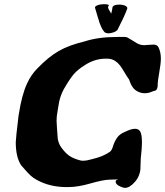

<svg xmlns="http://www.w3.org/2000/svg" viewBox="-20 -913 802 933"><path d="M508.8 -886.7Q508.8 -885.7 506.8 -882.8Q504.9 -879.9 504.9 -877.9Q504.9 -871.1 520.5 -846.7Q525.4 -866.2 526.4 -876Q528.3 -890.6 560.5 -890.6Q569.3 -890.6 578.1 -888.7Q586.9 -886.7 592.8 -882.8Q598.6 -878.9 598.6 -873Q598.6 -872.1 597.7 -869.1Q585 -834 550.8 -767.6Q547.9 -764.6 543 -761.2Q538.1 -757.8 531.7 -755.9Q525.4 -753.9 519.5 -752.4Q513.7 -751 508.8 -751Q491.2 -751 485.4 -759.8Q481.4 -764.6 478.5 -769.5Q475.6 -774.4 473.6 -778.3Q471.7 -782.2 470.2 -786.1Q468.8 -790 467.3 -793.5Q465.8 -796.9 464.4 -800.3Q462.9 -803.7 461.9 -807.6Q460.9 -811.5 460 -814.9Q459 -818.4 457.5 -822.3Q456.1 -826.2 455.1 -830.1Q448.2 -852.5 442.4 -873Q441.4 -874 441.4 -876Q441.4 -880.9 448.2 -884.8Q455.1 -888.7 464.8 -890.6Q474.6 -892.6 485.4 -892.6Q508.8 -892.6 508.8 -886.7ZM665 -264.6Q669.9 -249 669.9 -220.7Q669.9 -196.3 664.1 -143.6Q663.1 -134.8 663.1 -117.2Q663.1 -99.6 662.1 -87.9Q661.1 -76.2 654.8 -60.1Q648.4 -43.9 635.7 -29.3Q610.4 0 586.9 0Q580.1 0 566.4 -5.9Q542 -15.6 542 -30.3Q542 -38.1 552.7 -40L554.7 -41H549.8Q529.3 -41 511.7 -40Q480.5 -39.1 419.4 -21.5Q358.4 -3.9 312.5 -3.9H298.8Q220.7 -4.9 160.2 -38.1Q141.6 -47.9 128.4 -60.1Q115.2 -72.3 103 -86.9Q90.8 -101.6 83 -109.4Q56.6 -149.4 56.6 -221.7Q56.6 -238.3 70.3 -352.5Q70.3 -353.5 70.8 -355Q71.3 -356.4 71.3 -357.4Q85.9 -452.1 111.3 -506.8Q130.9 -549.8 162.1 -581.1Q215.8 -636.7 265.1 -665Q314.5 -693.4 391.6 -711.9Q458 -733.4 547.9 -733.4H586.9Q593.8 -733.4 599.6 -730.5Q612.3 -723.6 624.5 -715.8Q636.7 -708 645 -703.1Q653.3 -698.2 664.1 -695.3Q675.8 -693.4 679.7 -693.4Q683.6 -693.4 698.7 -694.8Q713.9 -696.3 727.5 -696.3Q744.1 -695.3 750 -683.6Q761.7 -660.2 761.7 -627.9Q761.7 -604.5 753.9 -561Q746.1 -517.6 746.1 -501V-493.2Q744.1 -481.4 740.2 -476.6Q736.3 -471.7 723.6 -469.7Q722.7 -469.7 716.3 -466.8Q710 -463.9 701.2 -461.9Q692.4 -460 683.6 -460Q667 -460 652.3 -466.8Q635.7 -474.6 626.5 -486.8Q617.2 -499 612.8 -511.7Q608.4 -524.4 607.4 -526.4Q596.7 -541 584.5 -562Q572.3 -583 563 -595.2Q553.7 -607.4 539.1 -617.2Q522.5 -627.9 501 -627.9H493.2Q442.4 -627.9 395.5 -598.6Q357.4 -575.2 337.4 -551.3Q317.4 -527.3 290 -479.5Q280.3 -461.9 274.4 -443.8Q268.6 -425.8 266.6 -414.1Q264.6 -402.3 259.8 -373Q254.9 -349.6 254.9 -326.2Q254.9 -319.3 256.8 -292Q257.8 -283.2 258.8 -264.2Q259.8 -245.1 260.7 -238.3Q261.7 -231.4 265.6 -219.7Q269.5 -208 277.3 -197.3Q296.9 -169.9 316.4 -156.2Q335.9 -142.6 369.1 -133.8Q375 -131.8 385.7 -131.8Q399.4 -131.8 423.8 -138.7Q482.4 -152.3 514.6 -175.8Q523.4 -182.6 529.3 -202.6Q535.2 -222.7 547.9 -242.2Q560.5 -261.7 587.9 -272.5Q617.2 -287.1 635.7 -287.1Q659.2 -287.1 665 -264.6Z"/></svg>

Font: Essays1743
Style: BoldItalic
Weight: 700
Italic angle: -10°
Designer: Based on the typeface in a 1743 English translation of the essays of Montaigne.  PostScript/TrueType font designed by Jo
Version: Version 002.100